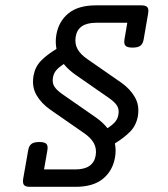

<svg xmlns="http://www.w3.org/2000/svg" viewBox="-20 -600 640 732"><path d="M346.7 -513.2Q311.5 -513.2 292.2 -499.8Q272.9 -486.3 268.6 -460.4Q264.2 -434.1 275.4 -413.3Q286.6 -392.6 314 -374L441.9 -285.2Q475.6 -261.7 494.1 -229.7Q512.7 -197.8 505.4 -155.3Q499 -122.1 477.1 -99.1Q455.1 -76.2 418 -53.2Q423.3 -27.3 418.5 0Q409.7 51.3 372.3 81.8Q335 112.3 267.6 112.3H93.8Q77.1 112.3 71.3 105Q65.4 97.7 68.8 79.1L87.4 -26.9Q90.3 -43.9 99.9 -51.3Q109.4 -58.6 129.9 -58.6Q150.4 -58.6 157 -51.3Q163.6 -43.9 160.6 -26.9L147.9 45.9H266.6Q301.8 45.9 321 32.5Q340.3 19 344.7 -6.8Q349.1 -33.2 337.9 -54Q326.7 -74.7 299.3 -93.3L171.4 -182.1Q137.7 -205.6 119.1 -237.5Q100.6 -269.5 107.9 -312Q113.8 -344.7 135.7 -367.7Q157.7 -390.6 195.3 -413.6Q192.9 -426.3 192.6 -439.7Q192.4 -453.1 194.8 -467.3Q203.6 -518.6 241 -549.1Q278.3 -579.6 345.7 -579.6H519.5Q536.1 -579.6 542 -572.3Q547.9 -564.9 544.4 -546.4L527.8 -450.2Q524.9 -433.1 515.4 -425.8Q505.9 -418.5 485.4 -418.5Q464.8 -418.5 458.3 -425.8Q451.7 -433.1 454.6 -450.2L465.3 -513.2ZM344.7 -152.8Q372.1 -133.8 389.6 -111.3Q407.7 -122.6 418.2 -134.5Q428.7 -146.5 431.2 -162.1Q435.1 -182.6 426.3 -196.8Q417.5 -210.9 396.5 -225.6L268.6 -314.5Q255.4 -323.7 243.9 -334Q232.4 -344.2 223.1 -356Q205.6 -344.7 195.1 -332.8Q184.6 -320.8 182.1 -305.2Q178.2 -284.7 187 -270.5Q195.8 -256.3 216.8 -241.7Z"/></svg>

Font: Courier Prime
Style: Italic
Weight: 400
Monospace: yes
Designer: Alan Dague-Greene
Foundry: Quote-Unquote Apps
Version: Version 1.202